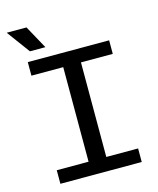

<svg xmlns="http://www.w3.org/2000/svg" viewBox="-129 -978 878 1067"><g transform="rotate(-15 310.0 -444.0)"><path d="M267 -622H84V-700H552V-622H369V-78H552V0H84V-78H267ZM111 -755 13 -888H127L200 -755Z"/></g></svg>

Font: Rilu
Style: Bold
Weight: 500
Designer: Alí Sinisterra
Foundry: Alí Sinisterra
Version: ""